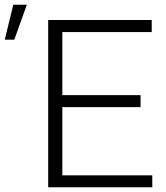

<svg xmlns="http://www.w3.org/2000/svg" viewBox="-115 -796 704 816"><path d="M482.4 -340.8H149.9V-50.8H532.2V0H89.8V-710.9H529.8V-659.7H149.9V-391.6H482.4ZM-58.6 -775.9H-1L-54.2 -627.4H-94.7Z"/></svg>

Font: SteelSelectRoboto
Style: Regular
Weight: 300
Designer: Google
Version: Version 2.137; 2017